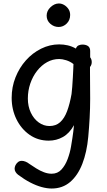

<svg xmlns="http://www.w3.org/2000/svg" viewBox="-20 -804 616 1103"><path d="M47 -242Q47 -304 69 -359.5Q91 -415 129 -457.5Q167 -500 216.5 -524.5Q266 -549 320 -549Q345 -549 369 -543.5Q393 -538 416 -525Q421 -539 432 -543.5Q443 -548 453 -548Q473 -548 485.5 -539.5Q498 -531 498 -511V-475Q503 -468 505 -461.5Q507 -455 507 -447Q507 -431 497 -419V-392Q497 -354 497.5 -315.5Q498 -277 498 -236Q498 -182 495 -127Q492 -72 487 -18Q479 70 453 137Q427 204 383 241.5Q339 279 277 279Q250 279 219 270.5Q188 262 154 244.5Q120 227 84 200Q75 193 69.5 184Q64 175 64 165Q64 155 69 145Q74 135 83 127.5Q92 120 105 120Q115 120 126.5 124.5Q138 129 148 137Q167 150 188.5 163.5Q210 177 232.5 185.5Q255 194 277 194Q311 194 333 170Q355 146 368.5 110Q382 74 388 38Q393 8 396 -11.5Q399 -31 401 -47.5Q403 -64 405 -85Q379 -38 341.5 -17Q304 4 260 4Q198 4 150 -29.5Q102 -63 74.5 -119Q47 -175 47 -242ZM264 -80Q301 -80 325.5 -102Q350 -124 365.5 -165.5Q381 -207 391 -264Q393 -279 395 -305Q397 -331 398.5 -359Q400 -387 401 -408.5Q402 -430 402 -436Q383 -451 360 -458Q337 -465 320 -465Q283 -465 250.5 -447Q218 -429 193 -397Q168 -365 154 -324Q140 -283 140 -238Q140 -193 157 -157Q174 -121 202.5 -100.5Q231 -80 264 -80ZM317 -649Q290 -649 269 -667.5Q248 -686 248 -714Q248 -742 270.5 -763Q293 -784 318 -784Q334 -784 348.5 -775.5Q363 -767 373 -752.5Q383 -738 383 -718Q383 -688 363 -668.5Q343 -649 317 -649Z"/></svg>

Font: Playpen Sans Hebrew
Style: Regular
Weight: 400
Designer: Tom Grace, Laura Meseguer, Veronika Burian, José Scaglione
Foundry: TypeTogether
Version: Version 2.000